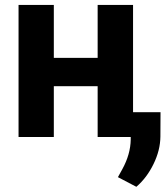

<svg xmlns="http://www.w3.org/2000/svg" viewBox="-20 -548 662 768"><path d="M512.2 0H370.6V-203.1H195.3V0H54.2V-528.3H195.3V-316.4H370.6V-528.3H512.2ZM525.4 199.2 451.7 160.6 469.2 128.9Q502 69.3 502.9 10.3V-99.1H622.1L621.6 -1.5Q621.1 52.7 594.2 107.9Q567.4 163.1 525.4 199.2Z"/></svg>

Font: Robotiche
Style: Bold
Weight: 700
Designer: Google
Version: Version 2.001150; 2014